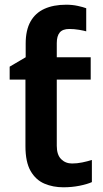

<svg xmlns="http://www.w3.org/2000/svg" viewBox="-20 -785 437 815"><path d="M261 -765Q287 -765 310 -760Q333 -755 346 -750V-652Q336 -655 315.5 -658.5Q295 -662 274 -662Q246 -662 233.5 -647Q221 -632 221 -602V-542H365V-447H221V-166Q221 -128 239.5 -109.5Q258 -91 286 -91Q307 -91 329 -95.5Q351 -100 370 -106V-12Q350 -3 317.5 3.5Q285 10 249 10Q205 10 168.5 -5.5Q132 -21 110 -59Q88 -97 88 -165V-447H21V-502L89 -542V-600Q89 -657 109.5 -693.5Q130 -730 168.5 -747.5Q207 -765 261 -765Z"/></svg>

Font: Noto Sans Display SemiBold
Style: Regular
Weight: 600
Designer: Monotype Design Team
Foundry: Monotype Imaging Inc.
Version: Version 2.003